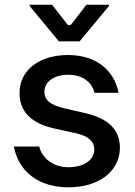

<svg xmlns="http://www.w3.org/2000/svg" viewBox="-20 -787 576 818"><path d="M202.1 -766.7H106.2V-761.4L230.8 -610.8H319.2L444.2 -761.4V-766.7H348L285.2 -685C280.2 -677.9 270.6 -677.9 265.3 -685ZM485.1 -391.7C465.9 -489.7 387.8 -552.6 269.9 -552.6C146.7 -552.6 63.2 -487.6 63.2 -391C63.2 -313.6 110.1 -262.1 212.4 -239.3L304.7 -219.1C357.2 -207.4 381.7 -183.9 381.7 -149.9C381.7 -107.6 340.6 -74.6 271 -74.6C205.3 -74.6 159.1 -114 147 -162.6H39.1C60.4 -52.6 147.4 11 272 11C403.4 11 490.8 -58.9 490.8 -157.7C490.8 -234.7 441.8 -282.3 341.6 -305.4L255 -325.3C195 -339.5 169 -359.7 169.4 -396.7C169 -438.6 210.6 -468.4 270.6 -468.4C337 -468.4 372.5 -432.5 382.8 -391.7Z"/></svg>

Font: RA Harald Medium
Style: Regular
Weight: 500
Designer: Rasmus Andersson
Foundry: rsms
Version: Version 3.000;hotconv 1.0.109;makeotfexe 2.5.65596